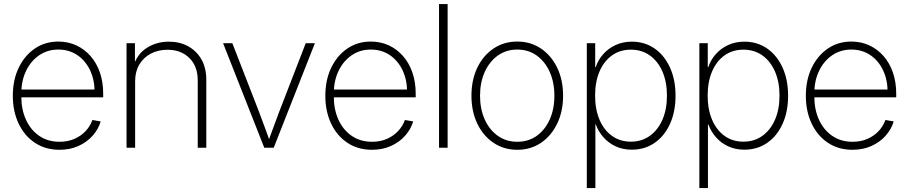

<svg xmlns="http://www.w3.org/2000/svg" viewBox="-20 -748 4600 972"><path d="M281.2 10.3Q210 10.3 156.7 -25.1Q103.5 -60.5 74.2 -122.6Q44.9 -184.6 44.9 -263.2Q44.9 -342.8 74.5 -404.5Q104 -466.3 156 -502Q208 -537.6 275.4 -537.6Q324.2 -537.6 365.7 -518.6Q407.2 -499.5 438 -464.6Q468.8 -429.7 485.6 -381.3Q502.4 -333 502.4 -273.4V-255.4H69.3V-294.9H478L459 -281.7Q459 -343.8 435.8 -392.6Q412.6 -441.4 371.1 -469.2Q329.6 -497.1 275.4 -497.1Q220.7 -497.1 178.5 -468.3Q136.2 -439.5 112.1 -389.4Q87.9 -339.4 87.9 -274.9V-259.8Q87.9 -193.4 111.6 -141.6Q135.3 -89.8 178.7 -60.1Q222.2 -30.3 281.2 -30.3Q324.2 -30.3 357.9 -45.4Q391.6 -60.5 414.6 -85.7Q437.5 -110.8 447.8 -140.6L489.7 -133.3Q478 -93.8 449 -61Q419.9 -28.3 377.2 -9Q334.5 10.3 281.2 10.3Z M664.1 -337.4V0H620.6V-529.3H663.1V-408.2H653.3Q673.3 -474.1 723.1 -505.6Q772.9 -537.1 835 -537.1Q890.1 -537.1 932.6 -513.7Q975.1 -490.2 999.8 -447.3Q1024.4 -404.3 1024.4 -343.8V0H981V-341.3Q981 -412.6 938.7 -454.3Q896.5 -496.1 828.1 -496.1Q781.2 -496.1 744.1 -476.8Q707 -457.5 685.5 -421.6Q664.1 -385.7 664.1 -337.4Z M1317.9 0 1109.4 -529.3H1156.2L1291 -182.6Q1306.2 -143.6 1320.1 -104.2Q1334 -64.9 1348.6 -26.4H1335.9Q1350.6 -64.9 1364.5 -104.2Q1378.4 -143.6 1393.6 -182.6L1527.8 -529.3H1574.2L1365.7 0Z M1863.3 10.3Q1792 10.3 1738.8 -25.1Q1685.5 -60.5 1656.2 -122.6Q1627 -184.6 1627 -263.2Q1627 -342.8 1656.5 -404.5Q1686 -466.3 1738 -502Q1790 -537.6 1857.4 -537.6Q1906.2 -537.6 1947.8 -518.6Q1989.3 -499.5 2020 -464.6Q2050.8 -429.7 2067.6 -381.3Q2084.5 -333 2084.5 -273.4V-255.4H1651.4V-294.9H2060.1L2041 -281.7Q2041 -343.8 2017.8 -392.6Q1994.6 -441.4 1953.1 -469.2Q1911.6 -497.1 1857.4 -497.1Q1802.7 -497.1 1760.5 -468.3Q1718.3 -439.5 1694.1 -389.4Q1669.9 -339.4 1669.9 -274.9V-259.8Q1669.9 -193.4 1693.6 -141.6Q1717.3 -89.8 1760.7 -60.1Q1804.2 -30.3 1863.3 -30.3Q1906.2 -30.3 1939.9 -45.4Q1973.6 -60.5 1996.6 -85.7Q2019.5 -110.8 2029.8 -140.6L2071.8 -133.3Q2060.1 -93.8 2031 -61Q2002 -28.3 1959.2 -9Q1916.5 10.3 1863.3 10.3Z M2246.1 -727.5V0H2202.6V-727.5Z M2598.6 10.3Q2530.8 10.3 2478.3 -25.1Q2425.8 -60.5 2396.2 -122.3Q2366.7 -184.1 2366.7 -263.2Q2366.7 -343.3 2396.2 -405Q2425.8 -466.8 2478.3 -502.2Q2530.8 -537.6 2598.6 -537.6Q2666.5 -537.6 2718.8 -502.2Q2771 -466.8 2800.8 -405Q2830.6 -343.3 2830.6 -263.2Q2830.6 -184.1 2800.8 -122.3Q2771 -60.5 2719 -25.1Q2667 10.3 2598.6 10.3ZM2598.6 -30.3Q2655.3 -30.3 2697.5 -60.5Q2739.7 -90.8 2763.2 -143.6Q2786.6 -196.3 2786.6 -263.2Q2786.6 -330.6 2763.2 -383.3Q2739.7 -436 2697.5 -466.6Q2655.3 -497.1 2598.6 -497.1Q2542.5 -497.1 2500 -466.6Q2457.5 -436 2433.8 -383.3Q2410.2 -330.6 2410.2 -263.2Q2410.2 -196.3 2433.8 -143.6Q2457.5 -90.8 2500 -60.5Q2542.5 -30.3 2598.6 -30.3Z M2950.7 204.1V-529.3H2993.2V-408.7H2996.1Q3008.3 -445.3 3033.9 -474.1Q3059.6 -502.9 3096.4 -520Q3133.3 -537.1 3178.2 -537.1Q3243.7 -537.1 3293.5 -502.7Q3343.3 -468.3 3371.6 -406.5Q3399.9 -344.7 3399.9 -263.7Q3399.9 -182.6 3371.8 -120.8Q3343.8 -59.1 3293.9 -24.7Q3244.1 9.8 3178.2 9.8Q3133.3 9.8 3096.9 -7.1Q3060.5 -23.9 3034.9 -53Q3009.3 -82 2996.1 -118.2H2994.1V204.1ZM3173.8 -30.8Q3228.5 -30.8 3269.5 -60.1Q3310.5 -89.4 3333.5 -141.8Q3356.4 -194.3 3356.4 -264.2Q3356.4 -333.5 3333.5 -386Q3310.5 -438.5 3269.5 -467.5Q3228.5 -496.6 3173.8 -496.6Q3118.7 -496.6 3077.9 -467.3Q3037.1 -438 3014.9 -385.7Q2992.7 -333.5 2992.7 -264.2Q2992.7 -194.8 3014.9 -142.3Q3037.1 -89.8 3077.9 -60.3Q3118.7 -30.8 3173.8 -30.8Z M3520.5 204.1V-529.3H3563V-408.7H3565.9Q3578.1 -445.3 3603.8 -474.1Q3629.4 -502.9 3666.3 -520Q3703.1 -537.1 3748 -537.1Q3813.5 -537.1 3863.3 -502.7Q3913.1 -468.3 3941.4 -406.5Q3969.7 -344.7 3969.7 -263.7Q3969.7 -182.6 3941.7 -120.8Q3913.6 -59.1 3863.8 -24.7Q3814 9.8 3748 9.8Q3703.1 9.8 3666.7 -7.1Q3630.4 -23.9 3604.7 -53Q3579.1 -82 3565.9 -118.2H3564V204.1ZM3743.7 -30.8Q3798.3 -30.8 3839.4 -60.1Q3880.4 -89.4 3903.3 -141.8Q3926.3 -194.3 3926.3 -264.2Q3926.3 -333.5 3903.3 -386Q3880.4 -438.5 3839.4 -467.5Q3798.3 -496.6 3743.7 -496.6Q3688.5 -496.6 3647.7 -467.3Q3606.9 -438 3584.7 -385.7Q3562.5 -333.5 3562.5 -264.2Q3562.5 -194.8 3584.7 -142.3Q3606.9 -89.8 3647.7 -60.3Q3688.5 -30.8 3743.7 -30.8Z M4295.9 10.3Q4224.6 10.3 4171.4 -25.1Q4118.2 -60.5 4088.9 -122.6Q4059.6 -184.6 4059.6 -263.2Q4059.6 -342.8 4089.1 -404.5Q4118.7 -466.3 4170.7 -502Q4222.7 -537.6 4290 -537.6Q4338.9 -537.6 4380.4 -518.6Q4421.9 -499.5 4452.6 -464.6Q4483.4 -429.7 4500.2 -381.3Q4517.1 -333 4517.1 -273.4V-255.4H4084V-294.9H4492.7L4473.6 -281.7Q4473.6 -343.8 4450.4 -392.6Q4427.2 -441.4 4385.7 -469.2Q4344.2 -497.1 4290 -497.1Q4235.4 -497.1 4193.1 -468.3Q4150.9 -439.5 4126.7 -389.4Q4102.5 -339.4 4102.5 -274.9V-259.8Q4102.5 -193.4 4126.2 -141.6Q4149.9 -89.8 4193.4 -60.1Q4236.8 -30.3 4295.9 -30.3Q4338.9 -30.3 4372.6 -45.4Q4406.2 -60.5 4429.2 -85.7Q4452.1 -110.8 4462.4 -140.6L4504.4 -133.3Q4492.7 -93.8 4463.6 -61Q4434.6 -28.3 4391.8 -9Q4349.1 10.3 4295.9 10.3Z"/></svg>

Font: Inter 24pt ExtraLight
Style: Regular
Weight: 250
Designer: Rasmus Andersson
Foundry: rsms
Version: Version 4.001;git-66647c0bb